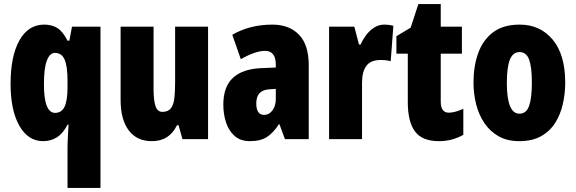

<svg xmlns="http://www.w3.org/2000/svg" viewBox="-20 -684 2832 944"><path d="M312 35Q312 19 313.5 -7.5Q315 -34 317 -71H312Q290 -28 260 -9Q230 10 192 10Q118 10 75 -66Q32 -142 32 -272Q32 -408 75.5 -485.5Q119 -563 197 -563Q236 -563 262.5 -546Q289 -529 312 -484H321L334 -553H474V240H312ZM251 -129Q283 -129 297.5 -159.5Q312 -190 312 -256V-285Q312 -359 297.5 -391.5Q283 -424 250 -424Q225 -424 210.5 -386.5Q196 -349 196 -270Q196 -129 251 -129Z M1003 -553V0H877L858 -68H850Q831 -29 800.5 -9.5Q770 10 726 10Q653 10 613 -43Q573 -96 573 -193V-553H735V-246Q735 -191 744.5 -162.5Q754 -134 778 -134Q807 -134 820.5 -152Q834 -170 837.5 -203Q841 -236 841 -280V-553Z M1319 -563Q1402 -563 1450 -513.5Q1498 -464 1498 -363V0H1381L1354 -73H1351Q1324 -31 1292.5 -10.5Q1261 10 1209 10Q1162 10 1133 -16Q1104 -42 1091 -83Q1078 -124 1078 -169Q1078 -258 1125.5 -301.5Q1173 -345 1264 -349L1336 -352V-366Q1336 -434 1283 -434Q1236 -434 1164 -393L1122 -513Q1163 -537 1212.5 -550Q1262 -563 1319 -563ZM1306 -245Q1240 -242 1240 -176Q1240 -119 1279 -119Q1303 -119 1319.5 -141Q1336 -163 1336 -198V-247Z M1869 -563Q1879 -563 1889 -562Q1899 -561 1914 -557L1901 -383Q1882 -389 1851 -389Q1803 -389 1781.5 -360.5Q1760 -332 1760 -278V0H1598V-553H1722L1745 -465H1753Q1763 -488 1779.5 -510.5Q1796 -533 1819 -548Q1842 -563 1869 -563Z M2187 -130Q2202 -130 2220 -135Q2238 -140 2258 -149V-21Q2231 -6 2201.5 2Q2172 10 2138 10Q2056 10 2020.5 -37.5Q1985 -85 1985 -182V-420H1929V-506L1999 -548L2037 -664H2147V-553H2251V-420H2147V-184Q2147 -130 2187 -130Z M2759 -278Q2759 -225 2747.5 -173.5Q2736 -122 2710 -80.5Q2684 -39 2640.5 -14.5Q2597 10 2533 10Q2474 10 2431.5 -14Q2389 -38 2361.5 -79Q2334 -120 2321 -171.5Q2308 -223 2308 -278Q2308 -358 2331 -422.5Q2354 -487 2404 -525Q2454 -563 2535 -563Q2636 -563 2697.5 -489Q2759 -415 2759 -278ZM2472 -276Q2472 -125 2534 -125Q2568 -125 2581.5 -163.5Q2595 -202 2595 -278Q2595 -354 2581.5 -391Q2568 -428 2534 -428Q2502 -428 2487 -391Q2472 -354 2472 -276Z"/></svg>

Font: Noto Sans ExtraCondensed Black
Style: Regular
Weight: 900
Width: 2
Designer: Monotype Design Team
Foundry: Monotype Imaging Inc.
Version: Version 2.013; ttfautohint (v1.8.4.7-5d5b)